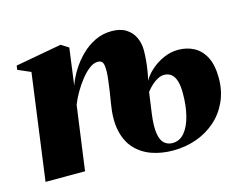

<svg xmlns="http://www.w3.org/2000/svg" viewBox="-79 -638 980 770"><g transform="rotate(-15 411.5 -253.0)"><path d="M236 -343Q246.5 -373 265.2 -403.2Q284 -433.5 309.8 -459Q335.5 -484.5 367.5 -500Q399.5 -515.5 437 -515.5Q474 -515.5 497.2 -500.2Q520.5 -485 531.5 -460.8Q542.5 -436.5 542.5 -409Q542.5 -387.5 540.5 -366Q538.5 -344.5 535.2 -324.2Q532 -304 527.5 -285.5Q539 -307 561.8 -327.2Q584.5 -347.5 614 -360.8Q643.5 -374 675 -374Q712 -374 741 -358.2Q770 -342.5 787 -309.2Q804 -276 804 -222.5Q804 -169 784.2 -125.8Q764.5 -82.5 730 -52Q695.5 -21.5 650 -5.2Q604.5 11 552.5 11Q505 11 465 -3Q425 -17 397.2 -46.5Q369.5 -76 359 -123.2Q348.5 -170.5 360 -237Q364 -260 367.8 -285.8Q371.5 -311.5 374 -333.2Q376.5 -355 376.5 -366.5Q376.5 -381 374.8 -391Q373 -401 367.5 -406Q362 -411 350.5 -411Q334.5 -411 316.5 -397.5Q298.5 -384 281.2 -362.2Q264 -340.5 249.2 -315.2Q234.5 -290 225.5 -266.5L189 0H25L84.5 -440.5L31.5 -463.5L34 -480.5L225.5 -515.5L256.5 -496ZM507.5 -155Q500.5 -103 505.2 -73Q510 -43 524 -30.8Q538 -18.5 558 -18.5Q587.5 -18.5 607.8 -42.5Q628 -66.5 638.5 -107.8Q649 -149 649 -201.5Q649 -232.5 642.8 -252.2Q636.5 -272 624.5 -281.8Q612.5 -291.5 595 -291.5Q581.5 -291.5 567.8 -284.2Q554 -277 541.8 -265.5Q529.5 -254 519.5 -241Z"/></g></svg>

Font: Merriweather 144pt Black
Style: Italic
Weight: 900
Italic angle: -7.8°
Version: Version 2.101